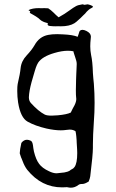

<svg xmlns="http://www.w3.org/2000/svg" viewBox="-20 -661 536 886"><path d="M330.1 -244.1Q330.1 -264.2 331.1 -293.9L332 -318.8Q332.5 -328.6 333 -340.3Q334 -363.3 334 -364.3V-366.2Q334 -377.9 327.6 -395L322.8 -409.7Q319.8 -418 318.8 -424.3Q307.1 -426.8 293.5 -426.8Q265.6 -426.8 231 -416.5Q175.3 -400.4 156.2 -372.1Q149.9 -361.8 145.5 -349.1L140.6 -333.5L135.7 -316.9Q129.4 -296.9 125.5 -281.7Q114.3 -240.2 113.3 -212.9V-211.4Q113.3 -195.8 122.6 -185.5Q157.2 -147.5 186.5 -132.3Q196.3 -127.4 218.3 -127.4Q230.5 -127.4 246.6 -128.9Q289.1 -132.8 306.6 -141.6L314.9 -158.7L324.2 -175.8Q332 -191.9 332 -204.1Q332 -207 331.5 -210Q330.1 -219.2 330.1 -244.1ZM413.1 -274.9Q416.5 -230.5 416.5 -186.5Q416.5 -142.6 413.1 -99.1Q408.7 -34.7 408.7 5.9V22Q408.7 52.7 396.5 152.3Q395.5 157.7 393.6 165L391.1 170.9L389.6 176.3L381.3 181.2L373 185.1Q366.2 188 359.4 188H355Q347.7 188 341.8 192.4Q325.7 205.1 307.1 205.1Q299.3 205.1 291.5 203.1L286.6 202.6L282.2 203.1Q273.9 203.6 266.1 203.6Q171.4 203.6 106 123Q93.3 106.9 84 81.5Q82 75.7 79.1 69.3L77.1 64.9L75.7 60.5Q72.3 52.2 71.3 47.4V43.9Q71.3 31.7 78.6 -1.5Q89.8 -16.1 104.5 -16.1Q112.8 -16.1 122.6 -11.2Q129.4 -7.3 131.8 7.8L132.8 14.6L133.8 22.5Q134.8 31.7 136.7 38.6Q146 76.2 160.6 95.2Q174.8 114.7 205.6 128.9Q225.1 138.7 241.2 138.7Q246.1 138.7 250.5 137.7L276.9 134.8Q292.5 132.3 302.7 126Q304.2 123.5 312 119.6L317.9 116.2Q321.3 113.3 323.7 109.9Q336.4 92.8 336.4 45.4Q336.4 37.6 335.9 28.8Q335.4 12.2 334 -2L333.5 -14.6Q332.5 -23.4 332 -32.7L330.6 -43.9L328.6 -55.2Q317.9 -63 301.3 -63Q294.4 -63 286.1 -61.5Q274.4 -59.6 260.3 -59.6Q231.9 -59.6 194.3 -67.9Q142.1 -80.1 107.4 -99.6Q74.7 -117.7 63.5 -188.5Q59.6 -213.9 59.6 -240.7Q59.6 -263.2 61.5 -272.9Q72.8 -321.3 75.2 -347.2Q78.6 -379.4 103 -405.3Q126.5 -430.2 139.2 -452.1Q161.1 -492.2 202.6 -500Q219.7 -503.4 244.1 -503.4Q256.3 -503.4 270.5 -502.4Q315.9 -500.5 338.4 -491.2Q341.3 -500 343.8 -506.8L345.2 -511.7L346.2 -514.6Q347.2 -517.6 348.1 -518.6Q353 -523.4 360.4 -523.4Q368.2 -523.4 378.9 -518.1Q399.4 -507.8 399.4 -492.2V-491.2Q398.9 -484.4 397 -463.9Q396.5 -455.1 396.5 -446.8Q396.5 -426.8 400.4 -407.2Q407.2 -377 408.7 -324.2L410.6 -299.8ZM397 -637.7Q408.7 -633.8 408.7 -629.9Q408.7 -627 402.3 -624Q390.1 -618.2 380.4 -607.4L372.6 -598.1Q368.2 -593.3 363.8 -589.8L351.6 -577.6L332.5 -560.5Q328.1 -556.6 323.2 -553.7Q300.3 -539.6 260.7 -539.6Q254.4 -539.6 248 -540Q242.2 -539.6 235.8 -539.6Q230 -539.6 223.6 -540Q207 -540.5 202.6 -543.5Q199.7 -545.4 199.7 -548.8Q199.7 -551.3 200.7 -554.2L196.8 -555.2L191.9 -556.6Q186 -558.1 182.6 -559.6Q169.4 -565.4 165.5 -569.8Q159.2 -576.7 146 -585L133.8 -592.3L121.6 -599.1Q119.1 -600.6 118.2 -601.6Q117.2 -602.5 117.2 -603.5Q117.2 -604 117.7 -604Q119.6 -605.5 119.6 -606.9Q119.6 -607.9 118.2 -609.4L111.3 -614.3Q129.4 -623.5 158.7 -623.5Q165 -623.5 171.9 -623Q177.7 -623.5 184.1 -623.5Q193.4 -623.5 202.6 -622.6Q213.9 -615.7 227.5 -602.5L238.3 -591.8Q244.6 -585.4 250.5 -581.1Q269 -591.3 277.8 -597.2L303.2 -614.7Q318.4 -626 330.1 -632.3Q338.9 -637.7 360.8 -641.1L365.2 -640.1L369.6 -638.7Q374 -639.6 384.3 -641.1L390.6 -639.6Z"/></svg>

Font: Kurland
Style: Regular
Weight: 400
Designer: GGBot
Version: 0.22